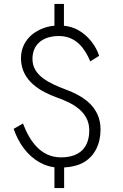

<svg xmlns="http://www.w3.org/2000/svg" viewBox="-20 -838 620 970"><path d="M255 -818V-708C228 -706 204 -699 181 -688C122 -660 86 -608 86 -544C86 -425 193 -373 266 -346C345 -318 431 -275 431 -180C431 -98 388 -43 288 -43C189 -43 132 -120 96 -214L49 -187C74 -115 117 -53 180 -18C203 -5 228 4 255 7V112H304V8C342 6 374 -2 400 -16C459 -49 488 -111 488 -184C488 -304 391 -356 314 -385C230 -417 144 -455 144 -540C144 -612 194 -656 278 -656C366 -656 410 -590 436 -528L481 -556C465 -604 430 -655 375 -686C354 -698 330 -705 303 -708V-818Z"/></svg>

Font: Jost Light
Style: Regular
Weight: 300
Version: Version 3.710